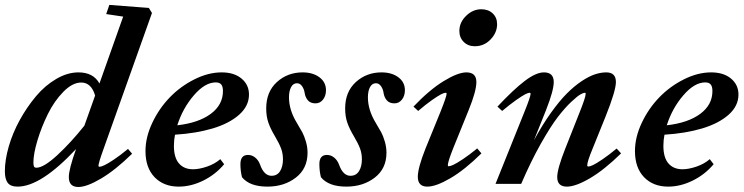

<svg xmlns="http://www.w3.org/2000/svg" viewBox="-26 -745 3013 778"><path d="M45.4 11.2Q16.6 11.2 5.1 -4.4Q-6.3 -20 -6.3 -50.8Q-6.3 -96.7 9.5 -151.6Q25.4 -206.5 54.2 -258.8Q83 -311 119.6 -354.7Q156.2 -398.4 201.7 -425Q247.1 -451.7 292 -451.7Q352.1 -451.7 377 -406.7L473.1 -677.7L404.3 -688L417 -725.1L577.1 -712.9L589.8 -692.4L394 -142.6Q373 -84.5 373 -73.2Q373 -69.3 377.4 -69.3Q383.3 -69.3 396 -75Q408.7 -80.6 434.8 -97.9Q460.9 -115.2 492.7 -141.6L509.3 -122.1Q441.4 -55.7 383.5 -21.5Q325.7 12.7 291.5 12.7Q252.9 12.7 252.9 -27.3Q252.9 -59.6 282.2 -141.1Q139.6 11.2 45.4 11.2ZM109.4 -86.4Q109.4 -75.7 111.6 -70.6Q113.8 -65.4 121.6 -65.4Q150.9 -65.4 206.1 -116.2Q261.2 -167 315.9 -235.8L359.4 -357.9Q343.8 -410.6 303.2 -410.6Q267.6 -410.6 230.7 -373Q193.8 -335.4 168 -283Q142.1 -230.5 125.7 -176Q109.4 -121.6 109.4 -86.4Z M698.2 11.2Q637.2 11.2 600.3 -27.1Q563.5 -65.4 563.5 -132.8Q563.5 -189 591.1 -247.3Q618.7 -305.7 661.9 -350.3Q705.1 -395 761.5 -423.3Q817.9 -451.7 872.1 -451.7Q922.9 -451.7 952.9 -426.5Q982.9 -401.4 982.9 -361.8Q982.9 -315.4 942.9 -280Q902.8 -244.6 835.9 -224.6Q769 -204.6 683.1 -199.2Q678.7 -176.8 678.7 -154.3Q678.7 -106.4 699.2 -82.8Q719.7 -59.1 756.3 -59.1Q780.8 -59.1 812.5 -69.8Q844.2 -80.6 866.7 -100.1L882.3 -79.6Q847.7 -38.1 797.9 -13.4Q748 11.2 698.2 11.2ZM848.1 -411.1Q804.7 -411.1 759.8 -359.1Q714.8 -307.1 692.4 -237.3Q778.8 -247.1 828.1 -283.7Q877.4 -320.3 877.4 -376Q877.4 -394.5 870.4 -402.8Q863.3 -411.1 848.1 -411.1Z M1057.6 11.2Q985.8 11.2 954.6 -26.9Q948.2 -52.2 948.2 -80.1Q948.2 -117.2 979 -117.2Q995.1 -117.2 1008.3 -106.4Q1021.5 -95.7 1027.8 -78.1Q1043.9 -32.7 1074.2 -32.7Q1097.2 -32.7 1108.9 -51.5Q1120.6 -70.3 1120.6 -99.6Q1120.6 -123 1113 -143.3Q1105.5 -163.6 1087.9 -193.4Q1070.3 -222.7 1061.5 -248Q1052.7 -273.4 1052.7 -305.7Q1052.7 -373 1095.9 -412.4Q1139.2 -451.7 1200.2 -451.7Q1241.7 -451.7 1268.3 -431.9Q1294.9 -412.1 1294.9 -379.4Q1294.9 -356.9 1283 -341.6Q1271 -326.2 1252.4 -326.2Q1232.4 -326.2 1221.9 -338.1Q1211.4 -350.1 1208.5 -368.2Q1206.5 -383.3 1198.2 -395.5Q1189.9 -407.7 1177.2 -407.7Q1162.1 -407.7 1153.6 -392.1Q1145 -376.5 1145 -350.6Q1145 -299.3 1176.8 -247.1Q1191.9 -222.2 1199.2 -208.5Q1206.5 -194.8 1213.4 -171.9Q1220.2 -148.9 1220.2 -126Q1220.2 -62 1172.9 -25.4Q1125.5 11.2 1057.6 11.2Z M1377.4 11.2Q1305.7 11.2 1274.4 -26.9Q1268.1 -52.2 1268.1 -80.1Q1268.1 -117.2 1298.8 -117.2Q1314.9 -117.2 1328.1 -106.4Q1341.3 -95.7 1347.7 -78.1Q1363.8 -32.7 1394 -32.7Q1417 -32.7 1428.7 -51.5Q1440.4 -70.3 1440.4 -99.6Q1440.4 -123 1432.9 -143.3Q1425.3 -163.6 1407.7 -193.4Q1390.1 -222.7 1381.3 -248Q1372.6 -273.4 1372.6 -305.7Q1372.6 -373 1415.8 -412.4Q1459 -451.7 1520 -451.7Q1561.5 -451.7 1588.1 -431.9Q1614.7 -412.1 1614.7 -379.4Q1614.7 -356.9 1602.8 -341.6Q1590.8 -326.2 1572.3 -326.2Q1552.2 -326.2 1541.7 -338.1Q1531.2 -350.1 1528.3 -368.2Q1526.4 -383.3 1518.1 -395.5Q1509.8 -407.7 1497.1 -407.7Q1481.9 -407.7 1473.4 -392.1Q1464.8 -376.5 1464.8 -350.6Q1464.8 -299.3 1496.6 -247.1Q1511.7 -222.2 1519 -208.5Q1526.4 -194.8 1533.2 -171.9Q1540 -148.9 1540 -126Q1540 -62 1492.7 -25.4Q1445.3 11.2 1377.4 11.2Z M1897.9 -557.6Q1870.6 -557.6 1853 -575.2Q1835.4 -592.8 1835.4 -619.6Q1835.4 -654.3 1862.8 -680.9Q1890.1 -707.5 1924.3 -707.5Q1952.6 -707.5 1970.5 -690.7Q1988.3 -673.8 1988.3 -647Q1988.3 -612.8 1961.9 -585.2Q1935.5 -557.6 1897.9 -557.6ZM1705.6 11.2Q1667 11.2 1667 -28.8Q1667 -64.5 1698.2 -143.1L1758.3 -290.5Q1783.7 -354 1783.7 -365.2Q1783.7 -369.1 1779.3 -369.1Q1773.9 -369.1 1761.2 -362.8Q1748.5 -356.4 1723.9 -339.1Q1699.2 -321.8 1668.5 -295.4L1649.4 -313Q1713.9 -380.9 1771.7 -416.3Q1829.6 -451.7 1863.8 -451.7Q1904.3 -451.7 1904.3 -412.6Q1904.3 -375.5 1873 -298.8L1810.5 -144.5Q1788.6 -89.4 1788.6 -75.2Q1788.6 -71.3 1792 -71.3Q1797.9 -71.3 1810.5 -76.9Q1823.2 -82.5 1849.4 -99.9Q1875.5 -117.2 1907.7 -143.6L1924.8 -123.5Q1856.9 -56.6 1798.8 -22.7Q1740.7 11.2 1705.6 11.2Z M1981.9 0 2098.6 -290.5Q2124 -353 2124 -365.2Q2124 -369.1 2119.6 -369.1Q2114.3 -369.1 2101.8 -362.8Q2089.4 -356.4 2064.5 -338.9Q2039.6 -321.3 2008.8 -295.4L1989.7 -313Q2055.2 -382.8 2100.6 -417.2Q2146 -451.7 2178.2 -451.7Q2217.8 -451.7 2217.8 -412.6Q2217.8 -377.9 2186.5 -298.8L2137.7 -176.8Q2171.4 -238.8 2206.1 -287.4Q2240.7 -335.9 2271 -366.2Q2301.3 -396.5 2331.1 -416.3Q2360.8 -436 2384.8 -443.8Q2408.7 -451.7 2430.7 -451.7Q2469.7 -451.7 2469.7 -412.6Q2469.7 -377.4 2427.7 -272.5L2376 -144.5Q2353.5 -90.3 2353.5 -75.2Q2353.5 -70.3 2358.4 -70.3Q2364.3 -70.3 2377 -76.2Q2389.6 -82 2415.3 -99.4Q2440.9 -116.7 2472.7 -143.1L2490.7 -123.5Q2422.4 -56.6 2364.5 -22.7Q2306.6 11.2 2271 11.2Q2231.9 11.2 2231.9 -27.3Q2231.9 -60.5 2264.6 -143.1L2321.8 -287.6Q2347.2 -350.6 2347.2 -365.2Q2347.2 -369.1 2343.3 -369.1Q2338.4 -369.1 2326.2 -362.5Q2314 -356 2288.3 -331.8Q2262.7 -307.6 2233.9 -270.3Q2205.1 -232.9 2165 -161.9Q2125 -90.8 2085.9 0Z M2681.6 11.2Q2620.6 11.2 2583.7 -27.1Q2546.9 -65.4 2546.9 -132.8Q2546.9 -189 2574.5 -247.3Q2602.1 -305.7 2645.3 -350.3Q2688.5 -395 2744.9 -423.3Q2801.3 -451.7 2855.5 -451.7Q2906.2 -451.7 2936.3 -426.5Q2966.3 -401.4 2966.3 -361.8Q2966.3 -315.4 2926.3 -280Q2886.2 -244.6 2819.3 -224.6Q2752.4 -204.6 2666.5 -199.2Q2662.1 -176.8 2662.1 -154.3Q2662.1 -106.4 2682.6 -82.8Q2703.1 -59.1 2739.7 -59.1Q2764.2 -59.1 2795.9 -69.8Q2827.6 -80.6 2850.1 -100.1L2865.7 -79.6Q2831.1 -38.1 2781.2 -13.4Q2731.4 11.2 2681.6 11.2ZM2831.5 -411.1Q2788.1 -411.1 2743.2 -359.1Q2698.2 -307.1 2675.8 -237.3Q2762.2 -247.1 2811.5 -283.7Q2860.8 -320.3 2860.8 -376Q2860.8 -394.5 2853.8 -402.8Q2846.7 -411.1 2831.5 -411.1Z"/></svg>

Font: Elstob 10pt
Style: Bold Italic
Weight: 700
Italic angle: -20°
Designer: Peter S. Baker
Version: Version 1.015